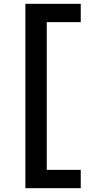

<svg xmlns="http://www.w3.org/2000/svg" viewBox="-20 -843 540 1006"><path d="M113 143V-823H403V-727H225V47H403V143Z"/></svg>

Font: Iosevka Algr
Style: Bold
Weight: 700
Monospace: yes
Designer: Belleve Invis
Foundry: Belleve Invis
Version: Version 26.0.2; ttfautohint (v1.8.3)